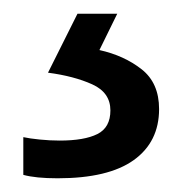

<svg xmlns="http://www.w3.org/2000/svg" viewBox="-20 -20 265 280"><path d="M212 139Q212 187 175 213.5Q138 240 64 240Q32 240 14 235V180Q23 182 38 183.5Q53 185 67 185Q103 185 122 175.5Q141 166 141 141Q141 115 114.5 103Q88 91 50 86L93 0H151L125 53Q161 61 186.5 81Q212 101 212 139Z"/></svg>

Font: Noto Sans NKo
Style: Regular
Weight: 400
Designer: Monotype Design Team
Foundry: Monotype Imaging Inc.
Version: Version 2.003; ttfautohint (v1.8.4.7-5d5b)